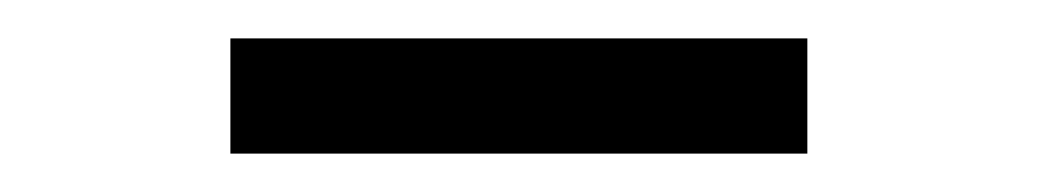

<svg xmlns="http://www.w3.org/2000/svg" viewBox="-20 -695 540 100"><path d="M100 -615V-675H400.5V-615Z"/></svg>

Font: Geologica Thin Roman ExtraLight
Style: Regular
Weight: 250
Version: Version 1.010;gftools[0.9.28]